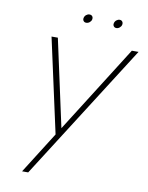

<svg xmlns="http://www.w3.org/2000/svg" viewBox="-93 -714 762 989"><g transform="rotate(10 288.0 -219.0)"><path d="M294 -647Q285 -647 277 -640.5Q269 -634 267 -624Q265 -615 270 -608.5Q275 -602 284 -602Q294 -602 302 -608.5Q310 -615 312 -624Q314 -634 309 -640.5Q304 -647 294 -647ZM452 -647Q443 -647 435 -640.5Q427 -634 425 -624Q423 -615 428 -608.5Q433 -602 442 -602Q451 -602 459 -608.5Q467 -615 469 -624Q471 -634 466 -640.5Q461 -647 452 -647ZM92 209H124L576 -501H541L253 -45L154 -501H121L229 -8Z"/></g></svg>

Font: Advent Pro ExtraLight
Style: Italic
Weight: 250
Italic angle: -12°
Version: Version 3.000